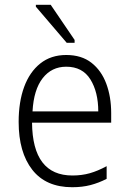

<svg xmlns="http://www.w3.org/2000/svg" viewBox="-20 -773 540 803"><path d="M282 10Q172 10 115 -63Q58 -136 58 -263Q58 -347 81 -409.5Q104 -472 148.5 -507.5Q193 -543 257 -543Q321 -543 362.5 -510.5Q404 -478 424.5 -423Q445 -368 445 -300V-260H114Q116 -39 283 -39Q322 -39 355.5 -48.5Q389 -58 426 -78V-25Q393 -8 358.5 1Q324 10 282 10ZM391 -307Q391 -388 358 -441Q325 -494 257 -494Q196 -494 158.5 -446Q121 -398 116 -307ZM259 -594 130 -745V-753H192L292 -606V-594Z"/></svg>

Font: Noto Sans Mono ExtraCondensed Light
Style: Regular
Weight: 300
Width: 2
Designer: Monotype Design Team
Foundry: Monotype Imaging Inc.
Version: Version 2.014; ttfautohint (v1.8.4.7-5d5b)